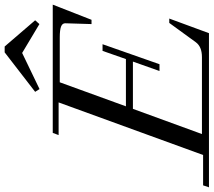

<svg xmlns="http://www.w3.org/2000/svg" viewBox="-104 -841 907 815"><g transform="rotate(-90 349.5 -433.5)"><path d="M670.9 -737.8 654.8 -719.7 532.2 -793 378.9 -719.2 367.2 -737.8 534.7 -867.2H559.6ZM-38.1 0 -29.8 -24.9H99.1L322.3 -638.2H183.6L192.9 -663.1H737.3L672.9 -498.5H654.8L658.2 -609.4Q658.7 -622.1 644.5 -627.7Q630.4 -633.3 598.6 -633.3H407.7L305.7 -352.5H506.3L541 -451.7H569.3L484.4 -210H455.6L495.6 -322.8H294.9L188 -29.8H514.6Q558.6 -29.8 577.6 -55.7L659.7 -168.5H678.2L616.2 0Z"/></g></svg>

Font: Elstob 14pt
Style: Italic
Weight: 400
Italic angle: -20°
Designer: Peter S. Baker
Version: Version 1.015